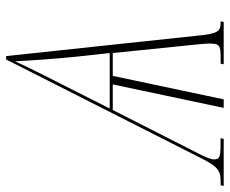

<svg xmlns="http://www.w3.org/2000/svg" viewBox="-142 -672 754 630"><g transform="rotate(-90 235.0 -357.0)"><path d="M-60 0H94L97 -10C36 -10 27 -11 27 -32C27 -47 43 -77 56 -102L189 -364H273L196 0H224L301 -364H376L403 -99C405 -78 407 -61 407 -46C407 -13 400 -10 360 -10H341L339 0H478L480 -10H474C446 -10 439 -23 433 -86L366 -714H355L38 -88C6 -24 -4 -10 -46 -10H-58ZM194 -374 254 -493C286 -556 329 -640 349 -685C351 -633 358 -543 364 -484L376 -374Z"/></g></svg>

Font: Noto Serif Display Condensed Thin
Style: Italic
Weight: 100
Width: 3
Italic angle: -12°
Designer: Monotype Design Team
Foundry: Monotype Imaging Inc.
Version: Version 2.009